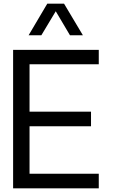

<svg xmlns="http://www.w3.org/2000/svg" viewBox="-20 -1020 612 1040"><path d="M204 -829H135L236 -1000H327L429 -829H359L282 -959ZM140 -672V-415H473V-336H140V-79H515V0H51V-750H515V-672Z"/></svg>

Font: Oakes Grotesk
Style: Regular
Weight: 400
Designer: Samuel Oakes
Foundry: Samuel Oakes
Version: Version 1.000;PS 001.000;hotconv 1.0.88;makeotf.lib2.5.64775